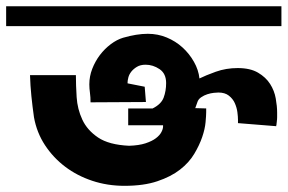

<svg xmlns="http://www.w3.org/2000/svg" viewBox="-45 -564 919 613"><path d="M585 -237.3 579.1 -220.7Q579.1 -219.7 578.1 -218.8L613.3 -217.8V-206.1Q613.3 -195.3 611.3 -173.8Q609.4 -152.3 600.6 -126.5Q591.8 -100.6 575.2 -72.8Q558.6 -44.9 529.8 -22.5Q501 0 457.5 14.6Q414.1 29.3 352.5 29.3Q297.9 29.3 249.5 13.2Q201.2 -2.9 163.1 -31.7Q125 -60.5 98.6 -100.6Q72.3 -140.6 63.5 -189.5Q58.6 -223.6 55.2 -257.3Q51.8 -291 50.8 -324.2H197.3Q197.3 -292 199.7 -253.9Q202.1 -215.8 217.8 -182.1Q233.4 -148.4 268.1 -125Q302.7 -101.6 367.2 -98.6Q398.4 -99.6 419.4 -106.4Q440.4 -113.3 452.6 -122.6Q464.8 -131.8 470.2 -142.1Q475.6 -152.3 475.6 -160.2V-164.1H364.3V-217.8H442.4Q469.7 -231.4 477.5 -252.4Q485.4 -273.4 485.4 -298.8Q485.4 -329.1 464.4 -343.3Q443.4 -357.4 419.9 -357.4Q403.3 -357.4 392.1 -350.6Q380.9 -343.8 374 -335Q367.2 -326.2 364.7 -316.4Q362.3 -306.6 362.3 -300.8V-297.9L417 -287.1L420.9 -238.3L244.1 -237.3Q244.1 -253.9 242.2 -267.6Q240.2 -281.2 240.2 -294.9Q240.2 -320.3 249.5 -344.2Q258.8 -368.2 273.9 -388.2Q289.1 -408.2 308.6 -422.9Q328.1 -437.5 347.7 -443.4Q391.6 -456.1 426.8 -456.1Q459 -456.1 487.3 -444.3Q515.6 -432.6 537.6 -412.6Q559.6 -392.6 574.2 -366.7Q588.9 -340.8 591.8 -313.5Q611.3 -323.2 644 -335Q676.8 -346.7 713.9 -346.7Q753.9 -346.7 778.8 -332Q803.7 -317.4 817.4 -295.9Q831.1 -274.4 835.4 -249.5Q839.8 -224.6 839.8 -205.1Q839.8 -197.3 839.8 -189.9Q839.8 -182.6 838.9 -177.7V-176.8Q837.9 -171.9 837.9 -168.5Q837.9 -165 836.9 -163.1V-161.1L714.8 -170.9V-181.6Q714.8 -191.4 712.9 -206.1Q710.9 -220.7 704.6 -234.9Q698.2 -249 685.5 -258.8Q672.9 -268.6 652.3 -268.6Q647.5 -268.6 637.7 -267.6Q627.9 -266.6 617.2 -263.2Q606.4 -259.8 597.2 -253.4Q587.9 -247.1 585 -237.3ZM853.5 -543.9V-480.5H-25.4V-543.9Z"/></svg>

Font: Shorif Bongobondhu ANSI V2
Style: Regular
Weight: 400
Designer: Shorif Uddin Shishir, Shorif art & Design, e-mail : shorifart@gmail.com, facebook : Shorif2001
Foundry: Lipighor Font Foundry
Version: Designed By Shorif Uddin Shishir | Build By Niladri Shekhar 